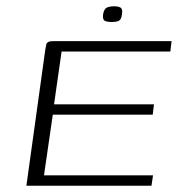

<svg xmlns="http://www.w3.org/2000/svg" viewBox="-20 -591 570 611"><path d="M64 0 124 -432Q126 -442 127 -448Q128 -454 133 -457Q138 -460 147 -460H526L522 -427H176L152 -259H470L466 -226H148L120 -33H467L462 0ZM336 -521Q322 -521 314 -524.5Q306 -528 308 -545Q311 -563 320.5 -567Q330 -571 343 -571Q357 -571 364 -566.5Q371 -562 368 -545Q366 -528 357.5 -524.5Q349 -521 336 -521Z"/></svg>

Font: Genos Thin Light
Style: Italic
Weight: 300
Italic angle: -8°
Version: Version 1.010